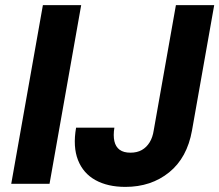

<svg xmlns="http://www.w3.org/2000/svg" viewBox="-20 -720 859 752"><path d="M24 0 148 -700H298L174 0ZM471 12Q402 12 354 -14.5Q306 -41 285.5 -93Q265 -145 278 -220H428Q423 -189 428 -167Q433 -145 448.5 -133.5Q464 -122 491 -122Q517 -122 535.5 -132.5Q554 -143 566 -162.5Q578 -182 582 -209L669 -700H819L732 -209Q713 -102 642.5 -45Q572 12 471 12Z"/></svg>

Font: DM Sans 12pt Black
Style: Italic
Weight: 900
Italic angle: -10°
Version: Version 4.004;gftools[0.9.30]